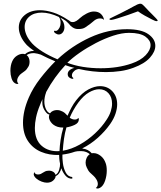

<svg xmlns="http://www.w3.org/2000/svg" viewBox="-20 -772 884 1052"><path d="M515 261Q511 261 509 260Q507 259 505 258Q516 250 516 236Q516 224 508.5 211.5Q501 199 493 192Q484 184 473.5 174Q463 164 455 145Q449 133 449 119Q449 105 455 92.5Q461 80 472 73Q465 66 452.5 61Q440 56 426 56H417Q403 56 391 59Q374 65 356.5 69Q339 73 322 75Q321 93 324.5 121.5Q328 150 340 173Q352 196 376 198V207Q354 208 339 190.5Q324 173 316 150Q313 163 305.5 175Q298 187 285 193Q284 206 271 217.5Q258 229 237 229Q224 229 208 223Q192 217 180 207Q168 197 165 186V183Q165 174 169 172Q171 179 176.5 181.5Q182 184 188 184Q201 184 210 177Q217 173 226 168Q235 163 250 163Q261 163 271 169Q281 175 284 186Q298 179 304 158.5Q310 138 309 125Q306 111 305 98.5Q304 86 304 77Q250 79 205 60Q160 41 133 0.5Q106 -40 106 -100Q106 -130 113.5 -164.5Q121 -199 138 -238Q161 -291 200.5 -342Q240 -393 283 -436Q263 -444 242.5 -453.5Q222 -463 203 -473Q185 -479 167 -481Q140 -481 126 -470Q134 -464 138 -454.5Q142 -445 142 -434Q142 -417 135 -406Q126 -390 115.5 -382.5Q105 -375 97 -369Q89 -364 81.5 -352.5Q74 -341 74 -330Q74 -321 81 -314Q79 -312 74 -312Q69 -312 62 -316Q49 -324 43 -343.5Q37 -363 37 -384Q37 -414 47 -436Q56 -456 72.5 -466.5Q89 -477 104 -477Q108 -477 111 -476.5Q114 -476 117 -475Q137 -493 164 -493H167Q141 -511 127 -525Q104 -550 93.5 -574.5Q83 -599 83 -621Q83 -662 115 -689Q147 -716 199 -716Q232 -716 271.5 -703.5Q311 -691 354 -662Q357 -662 364 -655Q369 -651 378 -651Q389 -651 399.5 -658Q410 -665 417 -672Q432 -686 454 -697.5Q476 -709 494 -709Q520 -709 534 -694.5Q548 -680 550 -662Q544 -671 528 -671Q512 -671 498 -660.5Q484 -650 473 -640Q460 -630 446.5 -621.5Q433 -613 412 -613Q408 -613 404.5 -613Q401 -613 396 -614Q386 -616 375.5 -623.5Q365 -631 358 -641Q353 -646 347 -652Q341 -658 339 -659Q332 -664 324.5 -668Q317 -672 310 -675Q313 -672 314 -670Q333 -649 333 -623Q333 -606 324 -594.5Q315 -583 302 -583Q293 -583 283 -590Q276 -595 276 -600Q276 -605 283 -603Q291 -601 299 -610Q307 -619 310 -631Q311 -635 311.5 -639.5Q312 -644 312 -648Q312 -656 310 -664Q308 -672 303 -679Q251 -703 209 -703Q166 -703 140.5 -681Q115 -659 115 -624Q115 -603 125 -580Q135 -557 157 -533Q178 -511 213 -489Q248 -467 295 -447Q374 -521 473 -566.5Q572 -612 676 -612Q754 -612 792.5 -585Q831 -558 831 -521Q831 -489 801.5 -456Q772 -423 712 -401Q678 -388 639.5 -382.5Q601 -377 561 -377Q486 -377 412 -394Q403 -393 396 -389.5Q389 -386 385 -381Q374 -372 374 -358Q374 -352 378 -348Q383 -344 382 -342Q381 -340 377 -340Q370 -340 360.5 -346.5Q351 -353 351 -366Q351 -379 362 -388Q373 -397 388 -400Q375 -403 362 -407Q349 -411 338 -415Q309 -384 282 -346.5Q255 -309 233 -268Q233 -267 232.5 -266.5Q232 -266 232 -264Q228 -253 225.5 -240.5Q223 -228 223 -216Q223 -195 230.5 -177Q238 -159 250 -153L254 -151Q260 -160 270.5 -164.5Q281 -169 292 -169Q305 -169 313 -165Q327 -160 335 -153Q343 -146 350 -138Q360 -161 371.5 -182.5Q383 -204 397 -222Q429 -263 463.5 -281.5Q498 -300 528 -300Q569 -300 595.5 -272Q622 -244 622 -200Q622 -177 613 -149.5Q604 -122 584 -93Q556 -53 516.5 -17.5Q477 18 431 41L432 42Q463 45 483 68Q485 67 488 67Q491 67 493 67Q512 67 531 81.5Q550 96 559 122Q565 138 565 163Q565 191 555.5 219Q546 247 528 257Q520 261 515 261ZM531 -398Q626 -398 701 -424Q751 -441 778 -469.5Q805 -498 805 -525Q805 -551 776.5 -571.5Q748 -592 687 -592Q648 -592 600.5 -576.5Q553 -561 505 -536Q457 -511 416 -482.5Q375 -454 349 -428Q388 -413 435 -405.5Q482 -398 531 -398ZM324 54Q371 46 416.5 20.5Q462 -5 500.5 -41Q539 -77 564 -116Q580 -140 587 -162.5Q594 -185 594 -204Q594 -239 574.5 -261Q555 -283 523 -283Q498 -283 468 -266Q438 -249 409 -210Q380 -170 362 -127Q375 -117 390 -117Q403 -117 409 -126Q412 -123 412 -118Q412 -99 390.5 -88.5Q369 -78 344 -74Q335 -43 330.5 -10.5Q326 22 324 54ZM306 56Q307 28 312 -5.5Q317 -39 327 -73Q308 -73 296 -77Q271 -85 258 -104Q245 -123 249 -139Q249 -141 251 -145H250Q240 -145 228 -162Q216 -179 213 -197Q212 -201 212 -210Q212 -215 212 -220Q212 -225 213 -229Q209 -221 205.5 -212.5Q202 -204 199 -196Q184 -160 177.5 -128.5Q171 -97 171 -71Q171 -5 209 27.5Q247 60 306 56ZM836 -656Q832 -656 813.5 -665Q795 -674 773 -686.5Q751 -699 736 -710Q713 -701 682.5 -690.5Q652 -680 626 -672Q600 -664 591 -663Q586 -662 582 -664.5Q578 -667 579 -668Q580 -670 598 -678.5Q616 -687 638 -698Q660 -709 673 -716Q696 -728 716 -739Q736 -750 743 -751Q749 -752 754 -751Q759 -750 770.5 -738Q782 -726 795 -712Q801 -706 813 -694Q825 -682 835 -671.5Q845 -661 844 -659Q843 -656 836 -656Z"/></svg>

Font: Fleur De Leah
Style: Regular
Weight: 400
Designer: Robert E. Leuschke
Foundry: Robert E. Leuschke
Version: Version 1.010; ttfautohint (v1.8.3)